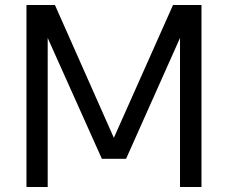

<svg xmlns="http://www.w3.org/2000/svg" viewBox="-20 -759 913 769"><path d="M787 -739V-10H701V-607L485 -123H388L171 -607V-10H86V-739H200L436 -207L673 -739Z"/></svg>

Font: Kakao Big Sans
Style: Regular
Weight: 400
Designer: Park Young-rak; Lee Sang-min; Kim Jung-jin; Min Bon; Park Min-gyu;
Foundry: Kakao Corporation
Version: Version 2.003